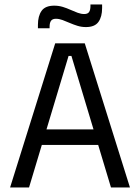

<svg xmlns="http://www.w3.org/2000/svg" viewBox="-20 -831 621 851"><path d="M24.7 0 224.7 -639H355.7L556 0H471.9L296.6 -583H283.9L108.7 0ZM144.3 -188.7V-257.6H435.5V-188.7ZM360.7 -711Q341.4 -711 323.3 -716.6Q305.3 -722.2 288.7 -729.4Q272.1 -736.7 256.9 -742.3Q241.7 -747.8 227.7 -747.8Q212.7 -747.8 206.2 -738.9Q199.8 -729.9 199.8 -712.6V-705.8H148.1V-721Q148.1 -760 164.4 -783Q180.7 -805.9 220.4 -805.9Q240.1 -805.9 258.3 -800.4Q276.5 -794.8 292.9 -787.3Q309.3 -779.9 324.5 -774.3Q339.8 -768.8 353.3 -768.8Q368.8 -768.8 374.9 -777.8Q380.9 -786.8 380.9 -804.3V-811.1H432.6V-795.5Q432.6 -756.5 416.3 -733.8Q400 -711 360.7 -711Z"/></svg>

Font: Anek Tamil Medium
Style: Regular
Weight: 500
Designer: Aadarsh Rajan (Tamil), Yesha Goshar (Latin)
Foundry: Ek Type
Version: Version 1.003